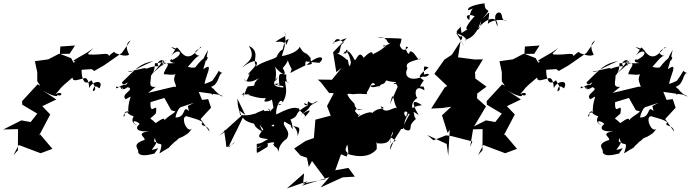

<svg xmlns="http://www.w3.org/2000/svg" viewBox="-58 -832 4101 1139"><path d="M355 -513 290 -512 229 -480 149 -469 163 -403V-350L181 -323L165 -332L73 -232L74 -211L163 -158L124 -108L69 -118L-38 -64L49 -66L48 60L22 88L53 28L183 77L253 51L181 -34L174 -28L240 -153L193 -202L276 -242L173 -310C245 -260 298 -252 279 -271C314 -251 318 -298 271 -273C316 -320 276 -291 372 -372C374 -341 410 -363 449 -369C475 -359 468 -301 473 -312C489 -352 562 -363 532 -308C528 -307 500 -343 492 -291C510 -295 516 -304 484 -356C441 -318 426 -365 426 -418L486 -422L501 -411L560 -445L665 -518L717 -592C712 -588 674 -574 708 -508C686 -492 640 -512 622 -519C634 -541 566 -490 587 -482C599 -534 552 -502 468 -509C462 -532 432 -477 500 -551C457 -509 339 -464 391 -468C359 -447 305 -412 412 -398L364 -487L297 -513L300 -556L387 -562Z M865 -317C809 -311 848 -360 835 -408C803 -361 861 -371 861 -457C891 -453 976 -494 890 -460C983 -467 911 -424 914 -390C922 -398 1003 -368 998 -420C948 -338 997 -350 984 -295C974 -281 1035 -259 1026 -299L1030 -309L975 -318L821 -281ZM1063 -173C1022 -213 1049 -133 983 -135C993 -197 1043 -218 989 -191C995 -164 947 -153 917 -118C923 -148 863 -98 865 -102C829 -142 820 -114 866 -158C882 -245 830 -130 835 -226L917 -251L958 -178L983 -171L1013 -196L1141 -238L1121 -287L1242 -270L1254 -262C1290 -261 1245 -253 1207 -308C1176 -235 1238 -286 1194 -317C1245 -332 1235 -400 1264 -399C1219 -407 1266 -442 1201 -352C1242 -378 1214 -354 1156 -334C1158 -376 1216 -471 1149 -422C1149 -437 1159 -441 1177 -539C1179 -533 1121 -458 1168 -474C1189 -512 1150 -499 1100 -432C1037 -421 1028 -486 996 -378C1086 -453 1103 -510 1135 -499C1116 -500 1066 -517 1134 -549C1136 -569 1107 -512 1069 -499C1020 -489 1027 -539 956 -553C996 -525 985 -546 1019 -522C979 -560 1002 -564 958 -501C1000 -553 1047 -515 961 -475C973 -493 921 -465 981 -458C903 -450 943 -481 841 -392C934 -482 907 -510 907 -439C943 -508 840 -464 893 -431C875 -460 748 -401 814 -417C806 -437 805 -427 699 -406C727 -401 729 -417 853 -470C769 -454 749 -424 666 -344C670 -306 720 -371 690 -329C655 -333 623 -288 632 -319C641 -313 680 -320 667 -301C659 -354 640 -273 700 -315C748 -300 652 -274 688 -243C740 -273 705 -262 702 -177C722 -169 651 -141 726 -186C642 -148 688 -118 682 -164C722 -189 667 -164 735 -142C715 -108 739 -97 757 -85C702 -126 762 -114 770 -96C736 -69 762 -47 825 -54C745 -39 803 -23 800 -2C713 25 772 54 761 70C772 104 837 83 858 79C895 28 879 53 842 57C901 -22 841 38 861 -14C873 58 921 -21 888 78C1000 7 897 84 977 11C934 34 982 13 1002 -11C1083 -42 1033 -48 1039 -62C1017 -37 1042 -4 1085 -77C1060 -25 1008 -135 1047 -143C1130 -120 1155 -109 1138 -98C1139 -80 1179 -92 1185 -51L1132 -126L1194 -193L1177 -244L1121 -237L1056 -203Z M1363 -175 1374 -145 1242 -26 1285 -57C1262 -68 1276 -49 1285 40C1323 36 1366 -23 1299 42C1303 21 1336 -35 1383 -135C1397 -105 1463 -90 1527 -92C1461 -15 1464 -15 1533 -7C1497 11 1497 18 1465 22C1468 91 1448 85 1528 40C1548 -18 1458 65 1470 43C1573 -5 1577 15 1563 24C1580 56 1578 23 1599 76C1589 59 1601 19 1643 -9C1675 -58 1608 -86 1630 -111C1706 -57 1734 -105 1708 -24C1709 -91 1639 -109 1679 -66C1670 -139 1654 -139 1640 -113C1744 -150 1660 -148 1770 -209C1718 -242 1767 -175 1769 -231C1810 -203 1794 -229 1828 -231C1744 -188 1817 -212 1721 -147C1797 -196 1792 -181 1740 -127C1775 -151 1721 -159 1715 -190C1702 -183 1702 -216 1581 -153C1574 -178 1602 -262 1619 -225C1658 -291 1629 -332 1634 -351C1679 -335 1632 -324 1641 -389C1604 -394 1588 -413 1601 -316C1607 -325 1533 -336 1601 -336C1549 -318 1639 -331 1622 -313C1606 -314 1531 -316 1591 -375C1557 -316 1593 -384 1573 -436C1622 -377 1649 -382 1618 -430C1579 -383 1652 -459 1649 -475C1671 -409 1679 -437 1664 -399C1790 -466 1741 -427 1756 -468L1836 -459C1875 -491 1844 -518 1760 -447C1820 -450 1775 -466 1786 -486C1750 -536 1752 -498 1720 -554C1708 -529 1671 -510 1614 -499C1629 -557 1658 -593 1576 -583C1626 -623 1642 -604 1631 -646C1641 -557 1631 -544 1655 -600C1628 -596 1625 -565 1612 -507C1645 -572 1587 -518 1586 -499C1575 -475 1468 -470 1428 -402C1490 -451 1479 -509 1377 -430C1409 -465 1464 -485 1418 -560C1488 -527 1440 -471 1458 -448C1460 -435 1403 -389 1414 -388C1433 -414 1416 -368 1402 -350C1374 -387 1394 -314 1478 -369C1420 -315 1487 -328 1410 -319C1403 -283 1421 -357 1385 -255C1389 -291 1401 -290 1375 -270C1456 -278 1403 -263 1415 -269C1504 -238 1517 -256 1519 -247C1482 -211 1579 -238 1552 -252C1573 -179 1543 -204 1612 -216C1583 -190 1606 -242 1562 -199C1569 -199 1560 -178 1531 -172C1550 -182 1447 -166 1461 -134C1425 -83 1483 -64 1501 -48C1469 -121 1481 -88 1531 -34C1536 -71 1514 -70 1518 -44C1575 -135 1581 -65 1551 -87C1593 -168 1547 -159 1530 -189C1582 -158 1573 -138 1579 -185C1567 -182 1517 -150 1507 -180C1462 -160 1435 -160 1455 -119C1475 -194 1462 -137 1367 -150C1357 -199 1353 -186 1350 -247L1397 -150Z M2267 -257C2278 -278 2280 -193 2303 -190C2276 -207 2230 -141 2199 -203C2259 -173 2161 -214 2133 -131C2189 -191 2096 -160 2065 -137C2081 -180 2089 -118 2047 -173C2058 -197 2067 -176 2106 -188C2069 -179 2062 -170 2045 -209C2057 -222 1972 -254 2001 -348L1918 -289C2021 -249 1976 -285 2037 -273C2100 -282 2126 -263 2118 -284C2138 -311 2146 -361 2168 -329C2095 -315 2139 -315 2073 -381C2085 -312 2078 -373 2076 -345C2053 -264 2143 -288 2140 -336C2130 -286 2220 -345 2185 -308C2208 -350 2215 -318 2233 -355C2294 -335 2333 -356 2277 -337C2289 -318 2361 -387 2289 -353C2291 -333 2292 -339 2301 -317L2255 -212ZM1734 270 1751 264 1896 219 1844 280 1975 220 2047 216 2009 164 1931 178 1965 83 1998 97C2021 56 1973 86 2002 25C2004 27 2017 106 1998 79C2120 120 2167 66 2177 52C2178 12 2171 1 2180 18C2280 30 2244 -44 2262 17C2254 14 2255 -17 2273 -51C2277 -17 2217 14 2255 -6C2255 -37 2298 19 2292 1C2316 -2 2252 0 2257 57C2281 -15 2307 -39 2322 -67C2354 -60 2320 -115 2378 -166C2343 -101 2312 -60 2367 -58C2392 -72 2357 -83 2409 -126C2380 -178 2389 -176 2426 -149C2375 -234 2394 -243 2445 -208C2377 -201 2349 -161 2354 -139C2328 -151 2341 -193 2367 -155C2356 -138 2350 -181 2401 -137C2401 -179 2360 -208 2418 -252C2401 -261 2399 -339 2459 -296C2463 -351 2405 -280 2456 -356C2420 -377 2422 -382 2485 -432C2450 -442 2458 -445 2457 -390C2510 -406 2479 -369 2451 -378C2374 -345 2334 -379 2359 -426C2342 -462 2381 -466 2439 -485C2418 -460 2406 -531 2373 -527C2368 -479 2329 -575 2363 -551C2376 -571 2335 -495 2311 -570C2261 -514 2316 -532 2324 -602C2309 -606 2227 -605 2180 -609C2255 -621 2229 -562 2262 -579C2179 -526 2230 -593 2229 -544C2219 -574 2255 -559 2154 -510C2151 -517 2152 -542 2099 -489C2071 -541 2055 -469 2046 -476C2009 -548 1998 -529 1993 -508C1987 -559 2029 -530 1978 -512C2000 -556 2018 -492 2024 -462C2011 -405 2010 -475 1997 -509C2021 -437 1989 -504 1941 -514C1970 -514 1950 -568 1982 -578C1921 -637 1927 -556 1915 -577L1999 -606L1918 -522L1937 -404L1969 -430L1911 -359L1827 -360L1846 -343L1894 -281L1922 -279L1882 -203L1904 -146L1813 -122L1804 -13L1755 4L1687 49L1725 91L1763 104L1774 158L1793 123L1873 231L1740 257L1746 196L1646 284L1640 287L1767 243Z M2674 -675C2664 -652 2629 -650 2673 -614C2667 -616 2698 -625 2676 -591C2696 -549 2708 -543 2648 -637C2735 -603 2700 -585 2700 -595C2767 -613 2783 -675 2796 -709C2788 -640 2765 -655 2772 -655C2818 -721 2895 -752 2894 -674C2850 -767 2919 -768 2915 -746C2924 -752 2911 -711 2945 -708C2960 -710 2873 -727 2836 -690C2848 -782 2852 -763 2803 -721C2875 -801 2815 -743 2817 -812C2817 -813 2708 -799 2719 -771C2785 -790 2727 -801 2727 -713C2699 -728 2709 -756 2758 -736C2687 -661 2704 -641 2740 -674L2680 -636ZM2513 0 2588 -29 2619 -25 2744 7 2731 40 2750 -75 2801 -160 2825 -201 2772 -249 2773 -277 2828 -318 2762 -366 2760 -403 2807 -480 2759 -479 2659 -492 2674 -587 2622 -507 2578 -478 2519 -394 2595 -322 2580 -313 2500 -188 2564 -191 2619 -199 2564 -148 2597 -44 2610 -61 2601 92 2592 22 2477 -31Z M3111 -513 3046 -512 2985 -480 2905 -469 2919 -403V-350L2937 -323L2921 -332L2829 -232L2830 -211L2919 -158L2880 -108L2825 -118L2718 -64L2805 -66L2804 60L2778 88L2809 28L2939 77L3009 51L2937 -34L2930 -28L2996 -153L2949 -202L3032 -242L2929 -310C3001 -260 3054 -252 3035 -271C3070 -251 3074 -298 3027 -273C3072 -320 3032 -291 3128 -372C3130 -341 3166 -363 3205 -369C3231 -359 3224 -301 3229 -312C3245 -352 3318 -363 3288 -308C3284 -307 3256 -343 3248 -291C3266 -295 3272 -304 3240 -356C3197 -318 3182 -365 3182 -418L3242 -422L3257 -411L3316 -445L3421 -518L3473 -592C3468 -588 3430 -574 3464 -508C3442 -492 3396 -512 3378 -519C3390 -541 3322 -490 3343 -482C3355 -534 3308 -502 3224 -509C3218 -532 3188 -477 3256 -551C3213 -509 3095 -464 3147 -468C3115 -447 3061 -412 3168 -398L3120 -487L3053 -513L3056 -556L3143 -562Z M3621 -317C3565 -311 3604 -360 3591 -408C3559 -361 3617 -371 3617 -457C3647 -453 3732 -494 3646 -460C3739 -467 3667 -424 3670 -390C3678 -398 3759 -368 3754 -420C3704 -338 3753 -350 3740 -295C3730 -281 3791 -259 3782 -299L3786 -309L3731 -318L3577 -281ZM3819 -173C3778 -213 3805 -133 3739 -135C3749 -197 3799 -218 3745 -191C3751 -164 3703 -153 3673 -118C3679 -148 3619 -98 3621 -102C3585 -142 3576 -114 3622 -158C3638 -245 3586 -130 3591 -226L3673 -251L3714 -178L3739 -171L3769 -196L3897 -238L3877 -287L3998 -270L4010 -262C4046 -261 4001 -253 3963 -308C3932 -235 3994 -286 3950 -317C4001 -332 3991 -400 4020 -399C3975 -407 4022 -442 3957 -352C3998 -378 3970 -354 3912 -334C3914 -376 3972 -471 3905 -422C3905 -437 3915 -441 3933 -539C3935 -533 3877 -458 3924 -474C3945 -512 3906 -499 3856 -432C3793 -421 3784 -486 3752 -378C3842 -453 3859 -510 3891 -499C3872 -500 3822 -517 3890 -549C3892 -569 3863 -512 3825 -499C3776 -489 3783 -539 3712 -553C3752 -525 3741 -546 3775 -522C3735 -560 3758 -564 3714 -501C3756 -553 3803 -515 3717 -475C3729 -493 3677 -465 3737 -458C3659 -450 3699 -481 3597 -392C3690 -482 3663 -510 3663 -439C3699 -508 3596 -464 3649 -431C3631 -460 3504 -401 3570 -417C3562 -437 3561 -427 3455 -406C3483 -401 3485 -417 3609 -470C3525 -454 3505 -424 3422 -344C3426 -306 3476 -371 3446 -329C3411 -333 3379 -288 3388 -319C3397 -313 3436 -320 3423 -301C3415 -354 3396 -273 3456 -315C3504 -300 3408 -274 3444 -243C3496 -273 3461 -262 3458 -177C3478 -169 3407 -141 3482 -186C3398 -148 3444 -118 3438 -164C3478 -189 3423 -164 3491 -142C3471 -108 3495 -97 3513 -85C3458 -126 3518 -114 3526 -96C3492 -69 3518 -47 3581 -54C3501 -39 3559 -23 3556 -2C3469 25 3528 54 3517 70C3528 104 3593 83 3614 79C3651 28 3635 53 3598 57C3657 -22 3597 38 3617 -14C3629 58 3677 -21 3644 78C3756 7 3653 84 3733 11C3690 34 3738 13 3758 -11C3839 -42 3789 -48 3795 -62C3773 -37 3798 -4 3841 -77C3816 -25 3764 -135 3803 -143C3886 -120 3911 -109 3894 -98C3895 -80 3935 -92 3941 -51L3888 -126L3950 -193L3933 -244L3877 -237L3812 -203Z"/></svg>

Font: Hussar Lance
Style: Italic
Weight: 700
Foundry: Cannot Into Space Fonts, PlusOne Fonts
Version: Version 2.27